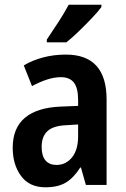

<svg xmlns="http://www.w3.org/2000/svg" viewBox="-20 -786 536 816"><path d="M260 -554Q433 -554 433 -363V0H345L324 -74H321Q294 -31 260.5 -10.5Q227 10 173 10Q105 10 69.5 -38Q34 -86 34 -158Q34 -242 86 -285.5Q138 -329 238 -333L312 -336V-361Q312 -412 294 -435Q276 -458 239 -458Q211 -458 180 -448Q149 -438 116 -420L81 -508Q118 -530 163.5 -542Q209 -554 260 -554ZM264 -254Q207 -252 182 -229Q157 -206 157 -162Q157 -123 173.5 -104Q190 -85 220 -85Q260 -85 286 -117Q312 -149 312 -207V-257ZM411 -756Q397 -737 370.5 -709Q344 -681 315 -653Q286 -625 262 -606H179V-618Q204 -655 229 -693.5Q254 -732 272 -766H411Z"/></svg>

Font: Noto Sans Bengali Condensed SemiBold
Style: Regular
Weight: 600
Width: 3
Designer: Joana Ranito - Universal Thirst; Jelle Bosma - Monotype Design Team
Foundry: Universal Thirst ehf.
Version: Version 3.000; ttfautohint (v1.8.4.7-5d5b)